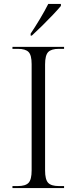

<svg xmlns="http://www.w3.org/2000/svg" viewBox="-20 -951 388 971"><path d="M43 0V-10H70Q109 -10 124.5 -26.5Q140 -43 140 -89V-627Q140 -672 124.5 -688Q109 -704 70 -704H43V-714H304V-704H278Q239 -704 223.5 -687.5Q208 -671 208 -625V-89Q208 -43 223.5 -26.5Q239 -10 278 -10H304V0ZM135 -781Q156 -812 181.5 -854.5Q207 -897 224 -931H288V-921Q274 -904 248 -876.5Q222 -849 193 -820.5Q164 -792 141 -771H135Z"/></svg>

Font: Noto Serif Display Light
Style: Regular
Weight: 300
Designer: Monotype Design Team
Foundry: Monotype Imaging Inc.
Version: Version 2.009